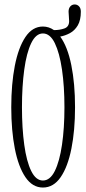

<svg xmlns="http://www.w3.org/2000/svg" viewBox="-20 -830 386 861"><path d="M172.5 11Q125.5 11 94 -35.5Q62.5 -82 46.5 -163.5Q30.5 -245 30.5 -349Q30.5 -453.5 46.5 -535.2Q62.5 -617 94 -664Q125.5 -711 172.5 -711Q199 -711 222 -695Q248 -695 269 -702.5Q290 -710 290 -735.5Q290 -744.5 288.8 -756.8Q287.5 -769 287.5 -777.5Q287.5 -792.5 295.2 -801.2Q303 -810 315 -810Q326.5 -810 334.5 -801.5Q342.5 -793 342.5 -777.5Q342.5 -739.5 328.8 -716.2Q315 -693 293.8 -681.5Q272.5 -670 250 -666Q283 -621 299.8 -538Q316.5 -455 316.5 -349Q316.5 -245 300.2 -163.5Q284 -82 252 -35.5Q220 11 172.5 11ZM172.5 -20.5Q204.5 -20.5 225.8 -63.2Q247 -106 258 -180.5Q269 -255 269 -349Q269 -443 258 -518Q247 -593 225.8 -636.5Q204.5 -680 172.5 -680Q141 -680 120 -636.5Q99 -593 88.8 -518Q78.5 -443 78.5 -349Q78.5 -255 88.8 -180.5Q99 -106 120 -63.2Q141 -20.5 172.5 -20.5Z"/></svg>

Font: Imbue 10pt ExtraLight
Style: Regular
Weight: 200
Designer: Tyler Finck
Foundry: Etcetera Type Company
Version: Version 1.102; ttfautohint (v1.8.3)